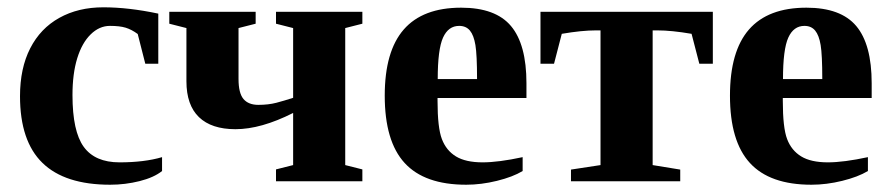

<svg xmlns="http://www.w3.org/2000/svg" viewBox="-20 -491 2407 520"><path d="M418.9 -27.8Q397 -10.3 358.2 -0.5Q319.3 9.3 278.3 9.3Q155.8 9.3 95 -49.8Q34.2 -108.9 34.2 -230.5Q34.2 -306.2 61.8 -360.1Q89.4 -414.1 140.6 -442.6Q191.9 -471.2 259.8 -471.2Q328.1 -471.2 408.7 -454.1V-318.4H373.5L353 -398.9Q336.4 -411.1 320.3 -416Q304.2 -420.9 277.8 -420.9Q249 -420.9 225.6 -397.9Q202.1 -375 189.2 -333.3Q176.3 -291.5 176.3 -233.4Q176.3 -135.3 206.8 -93.3Q237.3 -51.3 303.7 -51.3Q371.1 -51.3 418.9 -65.4Z M626 -277.3Q626 -238.8 639.4 -222.9Q652.8 -207 679.7 -207Q706.5 -207 728.3 -212.6Q750 -218.3 773.9 -226.1V-415L727.5 -426.8V-459H961.4V-426.8L915 -415V-43.9L961.4 -32.2V0H727.5V-32.2L773.9 -43.9V-185.1Q687 -141.1 617.7 -141.1Q552.7 -141.1 518.8 -173.8Q484.9 -206.5 484.9 -271V-415L438.5 -426.8V-459H672.4V-426.8L626 -415Z M1229 -470.2Q1322.3 -470.2 1364 -420.4Q1405.8 -370.6 1405.8 -265.6V-225.6H1165V-217.8Q1165 -145 1176.8 -114.3Q1188.5 -83.5 1214.8 -67.4Q1241.2 -51.3 1287.1 -51.3Q1330.1 -51.3 1395.5 -65.4V-27.8Q1368.7 -11.7 1325.9 -1.2Q1283.2 9.3 1242.7 9.3Q1129.9 9.3 1075.9 -49.6Q1022 -108.4 1022 -231.9Q1022 -352.1 1073.5 -411.1Q1125 -470.2 1229 -470.2ZM1223.6 -420.9Q1194.3 -420.9 1179.9 -389.2Q1165.5 -357.4 1165.5 -276.9H1272Q1272 -342.3 1267.6 -368.9Q1263.2 -395.5 1252.7 -408.2Q1242.2 -420.9 1223.6 -420.9Z M1910.6 -459V-318.4H1874L1853 -399.4Q1798.8 -408.7 1760.7 -408.7H1747.6V-43.9L1822.3 -31.7V0H1526.4V-31.7L1606.4 -43.9V-408.7H1593.8Q1555.7 -408.7 1501.5 -399.4L1480.5 -318.4H1443.8V-459Z M2164.1 -470.2Q2257.3 -470.2 2299.1 -420.4Q2340.8 -370.6 2340.8 -265.6V-225.6H2100.1V-217.8Q2100.1 -145 2111.8 -114.3Q2123.5 -83.5 2149.9 -67.4Q2176.3 -51.3 2222.2 -51.3Q2265.1 -51.3 2330.6 -65.4V-27.8Q2303.7 -11.7 2261 -1.2Q2218.3 9.3 2177.7 9.3Q2064.9 9.3 2011 -49.6Q1957 -108.4 1957 -231.9Q1957 -352.1 2008.5 -411.1Q2060.1 -470.2 2164.1 -470.2ZM2158.7 -420.9Q2129.4 -420.9 2115 -389.2Q2100.6 -357.4 2100.6 -276.9H2207Q2207 -342.3 2202.6 -368.9Q2198.2 -395.5 2187.7 -408.2Q2177.2 -420.9 2158.7 -420.9Z"/></svg>

Font: Tinos
Style: Bold
Weight: 700
Designer: Steve Matteson
Foundry: Monotype Imaging Inc.
Version: Version 1.23